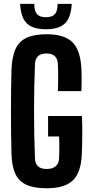

<svg xmlns="http://www.w3.org/2000/svg" viewBox="-20 -991 490 1020"><path d="M228.1 9.1Q161.2 9.1 120.9 -9.1Q80.6 -27.3 61.9 -67Q43.2 -106.7 41.1 -171.1Q39.6 -221.1 38.9 -279.3Q38.2 -337.5 38.2 -398Q38.2 -458.4 38.9 -516Q39.6 -573.7 41.1 -622.6Q43.6 -690.3 62.8 -731.3Q82 -772.4 122.2 -790.7Q162.3 -809.1 227.8 -809.1Q321.1 -809.1 363.9 -767.6Q406.7 -726 412.2 -629.8Q413.7 -602.1 413.7 -568.6Q413.7 -535 412.2 -506.8H287.4Q288.9 -538.6 288.9 -579.8Q288.9 -621 287.4 -652.3Q285.9 -679.3 270.8 -693.1Q255.7 -706.9 227.8 -706.9Q197.8 -706.9 182.5 -693.1Q167.3 -679.3 165.9 -652.3Q163.3 -593.9 162.1 -530Q160.8 -466.1 160.8 -400.4Q160.8 -334.8 162.1 -271Q163.3 -207.1 165.9 -148.5Q167.1 -121.2 182.4 -107.2Q197.6 -93.3 228.1 -93.3Q258 -93.3 275 -107.2Q292.1 -121.2 293.8 -148.5Q294.7 -164.7 295 -186Q295.2 -207.3 295 -228.6Q294.7 -249.9 293.8 -266H235.4V-374.7H415.4Q417.5 -331.4 417.1 -277.9Q416.7 -224.3 414.6 -171.1Q410.3 -74.5 367 -32.7Q323.7 9.1 228.1 9.1ZM224.1 -835.6Q154.3 -835.6 122.5 -866.9Q90.6 -898.1 86.8 -970.6H162.1Q162.2 -932.5 176.6 -916Q190.9 -899.5 224.1 -899.5Q257.2 -899.5 271.6 -916Q285.9 -932.5 286.1 -970.6H361.2Q357 -898.1 325.3 -866.9Q293.5 -835.6 224.1 -835.6Z"/></svg>

Font: Big Shoulders Thin
Style: Regular
Weight: 100
Designer: Patric King
Foundry: XO Type Co
Version: Version 2.002